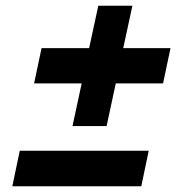

<svg xmlns="http://www.w3.org/2000/svg" viewBox="-20 -649 640 670"><path d="M23 1 49 -123H499L473 1ZM233 -209 265 -358H99L125 -481H291L323 -629H442L410 -481H575L549 -358H384L352 -209Z"/></svg>

Font: Red Hat Text
Style: Italic
Weight: 300
Italic angle: -12°
Designer: Pentagram, MCKL
Foundry: Pentagram, MCKL
Version: Version 1.023